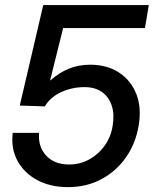

<svg xmlns="http://www.w3.org/2000/svg" viewBox="-20 -748 628 778"><path d="M255.4 10.3Q184.1 10.3 130.9 -18.3Q77.6 -46.9 50.8 -96.4Q23.9 -146 31.7 -209.5H138.2Q133.8 -154.3 166.7 -117.9Q199.7 -81.5 260.3 -81.5Q303.7 -81.5 340.8 -101.6Q377.9 -121.6 403.6 -157Q429.2 -192.4 436.5 -238.3Q444.3 -284.2 432.9 -319.6Q421.4 -355 393.3 -375Q365.2 -395 322.8 -395Q272 -395 228 -374.8Q184.1 -354.5 161.6 -316.9L60.1 -320.3L155.3 -727.5H583L567.4 -634.3H235.8L183.1 -422.4H184.6Q219.7 -453.6 259 -469.7Q298.3 -485.8 345.7 -485.8Q413.1 -485.8 461.4 -454.6Q509.8 -423.3 532 -367.9Q554.2 -312.5 542 -239.7Q529.8 -166.5 490.2 -110.1Q450.7 -53.7 390.4 -21.7Q330.1 10.3 255.4 10.3Z"/></svg>

Font: Inter 28pt Medium
Style: Italic
Weight: 500
Italic angle: -9.3988°
Designer: Rasmus Andersson
Foundry: rsms
Version: Version 4.001;git-66647c0bb